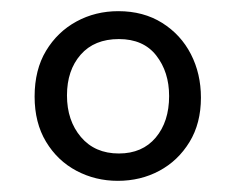

<svg xmlns="http://www.w3.org/2000/svg" viewBox="-20 -783 403 344"><path d="M191 -459Q151 -459 117 -477Q83 -495 62.5 -529Q42 -563 42 -610Q42 -658 62.5 -692Q83 -726 117 -744.5Q151 -763 192 -763Q237 -763 270.5 -742Q304 -721 322 -686Q340 -651 340 -608Q340 -562 319.5 -528.5Q299 -495 265.5 -477Q232 -459 191 -459ZM193 -508Q235 -508 259 -536.5Q283 -565 283 -611Q283 -654 260 -683.5Q237 -713 193 -713Q149 -713 124.5 -685Q100 -657 100 -612Q100 -567 125 -537.5Q150 -508 193 -508Z"/></svg>

Font: Libre Bodoni Medium
Style: Regular
Weight: 500
Designer: Pablo Impallari, Rodrigo Fuenzalida
Foundry: Impallari Type
Version: Version 2.005;gftools[0.9.23]